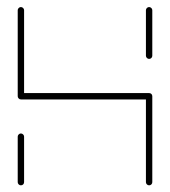

<svg xmlns="http://www.w3.org/2000/svg" viewBox="-20 -539 494 558"><path d="M40.7 -0.4Q37 -0.4 34.3 -3.1Q31.5 -5.9 31.5 -9.6V-141.9Q31.5 -145.6 34.3 -148.3Q37 -151.1 40.7 -151.1Q44.4 -151.1 47.2 -148.3Q50 -145.6 50 -141.9V-9.6Q50 -5.9 47.4 -3.1Q44.8 -0.4 40.7 -0.4ZM40.7 -518.5Q44.4 -518.5 47.2 -515.7Q50 -513 50 -509.3V-259.3Q50 -255.6 47.4 -252.8Q44.8 -250 40.7 -250Q37 -250 34.3 -252.8Q31.5 -255.6 31.5 -259.3V-509.3Q31.5 -513 34.3 -515.7Q37 -518.5 40.7 -518.5ZM413.3 -250H40.7V-268.5H413.3ZM413.3 -268.5Q417.4 -268.5 420 -265.9Q422.6 -263.3 422.6 -259.3V-9.6Q422.6 -5.9 420 -3.1Q417.4 -0.4 413.3 -0.4Q409.6 -0.4 406.9 -3.1Q404.1 -5.9 404.1 -9.6V-259.3Q404.1 -263.3 406.9 -265.9Q409.6 -268.5 413.3 -268.5ZM413.3 -367.8Q409.6 -367.8 406.9 -370.6Q404.1 -373.3 404.1 -377V-509.3Q404.1 -513 406.9 -515.7Q409.6 -518.5 413.3 -518.5Q417 -518.5 419.8 -515.7Q422.6 -513 422.6 -509.3V-377Q422.6 -373.3 420 -370.6Q417.4 -367.8 413.3 -367.8Z"/></svg>

Font: 26F Galaxy Hebrew Hairline
Style: Regular
Weight: 50
Designer: C₂₉H₂₅N₃O₅
Version: Version 1.000